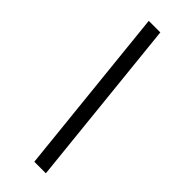

<svg xmlns="http://www.w3.org/2000/svg" viewBox="-284 -788 926 926"><g transform="rotate(45 179.0 -325.5)"><path d="M193.2 109.4H272L181.8 -761.4H103Z"/></g></svg>

Font: Margiela Sans Text
Style: Italic
Weight: 400
Italic angle: -9.39999°
Designer: Stefan Endress, Andreas Faust
Version: Version 1.100;FEAKit 1.0